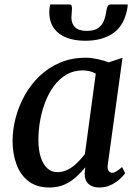

<svg xmlns="http://www.w3.org/2000/svg" viewBox="-20 -825 614 855"><path d="M460.5 -95.5Q457 -73 463.8 -64.2Q470.5 -55.5 479.5 -55.5Q488 -55.5 498.2 -61.8Q508.5 -68 523.5 -81L537.5 -54Q533.5 -47 517.8 -31.5Q502 -16 477.5 -3Q453 10 422 10Q393 10 375 -5Q357 -20 357 -53L360 -80Q342.5 -58.5 320 -37.8Q297.5 -17 268 -3.5Q238.5 10 200 10Q144 10 107.8 -17.5Q71.5 -45 53.8 -92.2Q36 -139.5 36 -197.5Q36 -248 49.8 -300.5Q63.5 -353 90.2 -400.8Q117 -448.5 156.2 -486.2Q195.5 -524 247.2 -546Q299 -568 362 -568Q386 -568 414.5 -561.8Q443 -555.5 464 -547.5L525.5 -567.5ZM406.5 -497Q393.5 -504.5 378.8 -508Q364 -511.5 348 -511.5Q308.5 -511.5 276.8 -493.2Q245 -475 221.5 -443.8Q198 -412.5 182.2 -372.5Q166.5 -332.5 158.8 -288.8Q151 -245 151 -203Q151 -156 161.8 -123.8Q172.5 -91.5 191.2 -75Q210 -58.5 235 -58.5Q256 -58.5 274 -66Q292 -73.5 307.5 -85.8Q323 -98 335.5 -112Q348 -126 358 -138.5ZM290 -805Q297 -805 298.8 -799.5Q300.5 -794 300.5 -785.5Q300.5 -777 299.2 -766.5Q298 -756 298 -747Q298 -720 314.2 -703.8Q330.5 -687.5 366.5 -687.5Q398.5 -687.5 416.2 -699.5Q434 -711.5 442 -731.2Q450 -751 453 -773.5Q454.5 -785 458.5 -795Q462.5 -805 472 -805H548.5Q548.5 -801.5 548.5 -798Q548.5 -794.5 547.5 -790.5Q534.5 -713.5 485.8 -678.5Q437 -643.5 359.5 -643.5Q313 -643.5 277 -657Q241 -670.5 220.2 -699Q199.5 -727.5 199.5 -772Q199.5 -780 200.5 -788.5Q201.5 -797 203.5 -805Z"/></svg>

Font: Merriweather Medium
Style: Italic
Weight: 500
Italic angle: -7.8°
Version: Version 2.101